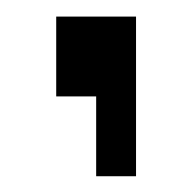

<svg xmlns="http://www.w3.org/2000/svg" viewBox="-20 -118 235 235"><path d="M48.8 0V-97.7H146.5V97.7H97.7V0Z"/></svg>

Font: BabelStone Runic Norn
Style: Regular
Weight: 400
Designer: Andrew West
Foundry: BabelStone
Version: Version 3.002 March 14, 2022